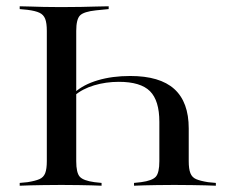

<svg xmlns="http://www.w3.org/2000/svg" viewBox="-20 -591 738 611"><path d="M394.4 -349.2Q488.7 -349.2 534.7 -307.7Q580.6 -266.1 580.6 -182.3V-78.2Q580.6 -53.2 585.9 -39.9Q591.1 -26.6 604 -21Q616.9 -15.3 641.9 -11.3L666.9 -8.9V0Q651.6 -0.8 632.7 -1.2Q613.7 -1.6 591.1 -2Q568.5 -2.4 543.5 -2.4H534.7H525.8Q500.8 -2.4 479 -2Q457.3 -1.6 439.1 -1.2Q421 -0.8 406.5 0V-8.9L429 -11.3Q464.5 -16.1 475.8 -28.6Q487.1 -41.1 487.1 -78.2V-203.2Q487.1 -271 457.3 -300.8Q427.4 -330.6 358.1 -330.6Q316.9 -330.6 279.4 -319.4Q241.9 -308.1 217.7 -287.1V-296.8Q245.2 -321.8 291.1 -335.5Q337.1 -349.2 394.4 -349.2ZM182.3 -568.5Q212.1 -568.5 237.9 -569Q263.7 -569.4 286.3 -570.2Q308.9 -571 325.8 -571V-562.1L285.5 -558.1Q246.8 -554 234.7 -541.9Q222.6 -529.8 222.6 -492.7V-78.2Q222.6 -41.1 233.9 -28.6Q245.2 -16.1 280.6 -11.3L303.2 -8.9V0Q288.7 -0.8 270.6 -1.2Q252.4 -1.6 230.6 -2Q208.9 -2.4 183.9 -2.4H175H166.1Q141.1 -2.4 118.5 -2Q96 -1.6 77 -1.2Q58.1 -0.8 42.7 0V-8.9L67.7 -11.3Q92.7 -15.3 105.6 -21Q118.5 -26.6 123.8 -39.9Q129 -53.2 129 -78.2V-492.7Q129 -517.7 123.8 -531Q118.5 -544.4 105.6 -550.4Q92.7 -556.5 67.7 -559.7L42.7 -562.1V-571Q58.1 -571 77 -570.2Q96 -569.4 118.5 -569Q141.1 -568.5 166.1 -568.5H175Z"/></svg>

Font: Playfair 144pt SemiExpanded Medium
Style: Regular
Weight: 500
Width: 6
Designer: Claus Eggers Sørensen
Foundry: Claus Eggers Sørensen
Version: Version 2.203